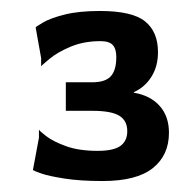

<svg xmlns="http://www.w3.org/2000/svg" viewBox="-20 -770 328 350"><path d="M224 -601Q254 -596 271 -577Q288 -558 288 -528Q288 -487 258.5 -463.5Q229 -440 167 -440Q126 -440 97.5 -444.5Q69 -449 56 -453.5Q43 -458 40 -460L51 -519V-534Q51 -532 64 -522Q77 -512 100.5 -503.5Q124 -495 158 -495Q187 -495 199.5 -504Q212 -513 212 -531Q212 -550 197.5 -559Q183 -568 148 -568H100V-620H148Q172 -620 182 -631Q192 -642 192 -666Q192 -681 185.5 -688Q179 -695 163 -695Q133 -695 109 -685Q85 -675 70 -662.5Q55 -650 55 -649V-664L45 -720Q45 -721 58.5 -729Q72 -737 98 -743.5Q124 -750 162 -750Q221 -750 244.5 -731Q268 -712 268 -675Q268 -649 256 -630Q244 -611 224 -602Z"/></svg>

Font: Red Rose Bold
Style: Regular
Weight: 700
Designer: jaikishan Patel
Version: Version 1.000